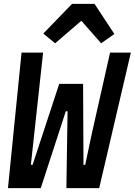

<svg xmlns="http://www.w3.org/2000/svg" viewBox="-20 -969 694 989"><path d="M351 -949 203 -796 264 -746 399 -862 501 -746 569 -794 467 -949ZM190 0 319 -396H328L322 0H491L654 -698H547L453 -281L419 -120H410L408 -537H285L148 -120H139L158 -294L202 -698H91L21 0Z"/></svg>

Font: IBM Plex Mono SmBld
Style: Italic
Weight: 600
Italic angle: -9.5°
Monospace: yes
Designer: Mike Abbink, Paul van der Laan, Pieter van Rosmalen
Foundry: Bold Monday
Version: Version 2.004